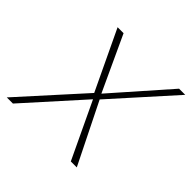

<svg xmlns="http://www.w3.org/2000/svg" viewBox="-162 -663 795 795"><g transform="rotate(45 235.5 -265.0)"><path d="M-22 0H14L236 -247L353 0H388L256 -266L493 -530H457L244 -288L132 -530H97L221 -269Z"/></g></svg>

Font: Geist Thin
Style: Italic
Weight: 100
Italic angle: -12°
Designer: Basement.studio, Andrés Briganti, Mateo Zaragoza
Foundry: Basement.studio, Vercel, Andrés Briganti, Guido Ferreyra, Mateo Zaragoza
Version: Version 1.500